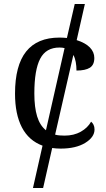

<svg xmlns="http://www.w3.org/2000/svg" viewBox="-20 -734 532 961"><path d="M241.2 6.8 195.8 207H145L192.9 -4.9Q124 -30.3 89.6 -96.4Q55.2 -162.6 55.2 -265.1Q55.2 -406.2 110.8 -476.1Q166.5 -545.9 277.8 -545.9Q287.1 -545.9 296.1 -545.4Q305.2 -544.9 314.9 -543.9L354 -713.9H404.8L363.8 -533.2Q407.2 -519.5 429.7 -496.6Q452.1 -473.6 452.1 -443.8Q452.1 -409.2 429.7 -395Q407.2 -380.9 362.8 -380.9Q362.8 -403.8 359.1 -423.8Q355.5 -443.8 347.2 -459L255.9 -60.1Q266.6 -57.1 278.6 -56.2Q290.5 -55.2 303.2 -55.2Q349.6 -55.2 384.3 -74.7Q418.9 -94.2 436 -125Q443.4 -119.1 448.2 -109.4Q453.1 -99.6 453.1 -85.9Q453.1 -47.4 406.5 -18.8Q359.9 9.8 283.2 9.8Q261.7 9.8 241.2 6.8ZM210 -82 303.2 -493.2Q292 -496.1 277.8 -496.1Q210.4 -496.1 181.2 -440.2Q151.9 -384.3 151.9 -266.1Q151.9 -197.3 165.8 -151.6Q179.7 -106 210 -82Z"/></svg>

Font: Noto Serif
Style: Regular
Weight: 400
Designer: Monotype Design team
Foundry: Monotype Imaging Inc.
Version: Version 1.02